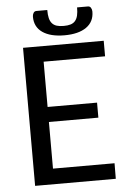

<svg xmlns="http://www.w3.org/2000/svg" viewBox="-56 -847 600 889"><g transform="rotate(-5 244.0 -403.0)"><path d="M70.8 0ZM445.8 -641.6V-569.3H160.2V-358.9H390.1V-289.1H160.2V-72.3H446.3L445.8 0H70.8V-641.6ZM267.6 -726.1Q286.6 -726.1 299.8 -730.2Q313 -734.4 321 -743.9Q329.1 -753.4 332.8 -768.6Q336.4 -783.7 336.4 -806.2H386.7Q396 -806.2 400.6 -798.3Q405.3 -790.5 405.3 -780.8Q405.3 -733.4 368.9 -708Q332.5 -682.6 267.6 -682.6Q202.1 -682.6 165.5 -708Q128.9 -733.4 128.9 -780.8Q128.9 -790.5 133.5 -798.3Q138.2 -806.2 147.5 -806.2H197.8Q197.8 -783.7 201.4 -768.6Q205.1 -753.4 213.4 -743.9Q221.7 -734.4 234.9 -730.2Q248 -726.1 267.6 -726.1Z"/></g></svg>

Font: Carlito
Style: Regular
Weight: 400
Designer: Lukasz Dziedzic
Foundry: tyPoland Lukasz Dziedzic
Version: Version 1.103; Beta1; all basic design good, some composites